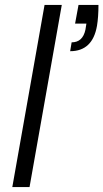

<svg xmlns="http://www.w3.org/2000/svg" viewBox="-20 -760 420 780"><path d="M299 -740H380Q380 -691 374 -655Q356 -552 265 -552L271 -588Q316 -588 327 -639L331 -664H285ZM30 0 161 -740H231L100 0Z"/></svg>

Font: Poppins Light
Style: Italic
Weight: 300
Italic angle: -10°
Designer: Ninad Kale (Devanagari), Jonny Pinhorn (Latin)
Foundry: Indian Type Foundry
Version: Version 3.200;PS 1.000;hotconv 16.6.54;makeotf.lib2.5.65590